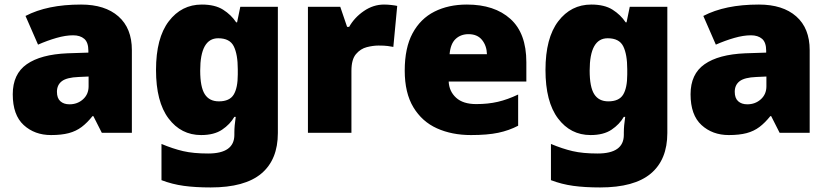

<svg xmlns="http://www.w3.org/2000/svg" viewBox="-20 -583 3639 843"><path d="M336 -563Q441 -563 500 -511Q559 -459 559 -363V0H427L390 -73H386Q363 -44 338.5 -25.5Q314 -7 282 1.5Q250 10 204 10Q132 10 84 -34Q36 -78 36 -169Q36 -258 97.5 -301Q159 -344 276 -349L368 -352V-360Q368 -397 350 -412.5Q332 -428 301 -428Q268 -428 228 -416.5Q188 -405 147 -387L92 -513Q140 -538 200.5 -550.5Q261 -563 336 -563ZM325 -245Q273 -243 251.5 -226.5Q230 -210 230 -180Q230 -152 245 -138.5Q260 -125 285 -125Q320 -125 344.5 -147Q369 -169 369 -204V-247Z M866 -563Q924 -563 959.5 -540.5Q995 -518 1017 -485H1021L1035 -553H1200V1Q1200 118 1127.5 179Q1055 240 905 240Q838 240 787 233Q736 226 689 208V49Q739 70 784 80.5Q829 91 894 91Q1009 91 1009 9V-1Q1009 -30 1015 -70H1009Q990 -37 955 -13.5Q920 10 863 10Q775 10 720 -63Q665 -136 665 -276Q665 -416 721 -489.5Q777 -563 866 -563ZM938 -415Q859 -415 859 -273Q859 -201 879 -169.5Q899 -138 941 -138Q988 -138 1006 -167.5Q1024 -197 1024 -256V-279Q1024 -344 1006.5 -379.5Q989 -415 938 -415Z M1666 -563Q1682 -563 1699 -561Q1716 -559 1724 -557L1707 -377Q1697 -379 1682.5 -381Q1668 -383 1642 -383Q1618 -383 1590.5 -376Q1563 -369 1543 -345.5Q1523 -322 1523 -272V0H1332V-553H1474L1504 -465H1513Q1536 -506 1577.5 -534.5Q1619 -563 1666 -563Z M2030 -563Q2151 -563 2221 -500Q2291 -437 2291 -310V-225H1950Q1952 -182 1982.5 -154Q2013 -126 2071 -126Q2123 -126 2166 -136Q2209 -146 2255 -168V-31Q2215 -10 2167.5 0Q2120 10 2048 10Q1964 10 1898.5 -19.5Q1833 -49 1795 -112Q1757 -175 1757 -273Q1757 -373 1791.5 -437Q1826 -501 1887.5 -532Q1949 -563 2030 -563ZM2037 -433Q2003 -433 1980.5 -412Q1958 -391 1954 -345H2118Q2117 -382 2096.5 -407.5Q2076 -433 2037 -433Z M2576 -563Q2634 -563 2669.5 -540.5Q2705 -518 2727 -485H2731L2745 -553H2910V1Q2910 118 2837.5 179Q2765 240 2615 240Q2548 240 2497 233Q2446 226 2399 208V49Q2449 70 2494 80.5Q2539 91 2604 91Q2719 91 2719 9V-1Q2719 -30 2725 -70H2719Q2700 -37 2665 -13.5Q2630 10 2573 10Q2485 10 2430 -63Q2375 -136 2375 -276Q2375 -416 2431 -489.5Q2487 -563 2576 -563ZM2648 -415Q2569 -415 2569 -273Q2569 -201 2589 -169.5Q2609 -138 2651 -138Q2698 -138 2716 -167.5Q2734 -197 2734 -256V-279Q2734 -344 2716.5 -379.5Q2699 -415 2648 -415Z M3312 -563Q3417 -563 3476 -511Q3535 -459 3535 -363V0H3403L3366 -73H3362Q3339 -44 3314.5 -25.5Q3290 -7 3258 1.5Q3226 10 3180 10Q3108 10 3060 -34Q3012 -78 3012 -169Q3012 -258 3073.5 -301Q3135 -344 3252 -349L3344 -352V-360Q3344 -397 3326 -412.5Q3308 -428 3277 -428Q3244 -428 3204 -416.5Q3164 -405 3123 -387L3068 -513Q3116 -538 3176.5 -550.5Q3237 -563 3312 -563ZM3301 -245Q3249 -243 3227.5 -226.5Q3206 -210 3206 -180Q3206 -152 3221 -138.5Q3236 -125 3261 -125Q3296 -125 3320.5 -147Q3345 -169 3345 -204V-247Z"/></svg>

Font: Noto Sans Gurmukhi UI Black
Style: Regular
Weight: 900
Designer: Jelle Bosma - Monotype Design Team
Foundry: Monotype Imaging Inc.
Version: Version 2.004; ttfautohint (v1.8.4.7-5d5b)